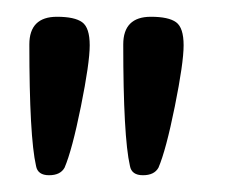

<svg xmlns="http://www.w3.org/2000/svg" viewBox="-20 -600 288 229"><path d="M48 -580Q69 -580 78 -573.5Q87 -567 87 -546Q87 -525 76.5 -473Q66 -421 57 -400Q52 -391 38.5 -391Q25 -391 23 -402Q15 -437 15 -547Q15 -580 48 -580ZM160 -580Q181 -580 190 -573.5Q199 -567 199 -546Q199 -525 188.5 -473Q178 -421 169 -400Q164 -391 150.5 -391Q137 -391 135 -402Q127 -437 127 -547Q127 -580 160 -580Z"/></svg>

Font: Cookie
Style: Regular
Weight: 400
Designer: Ania Kruk
Foundry: Ania Kruk
Version: Version 1.004